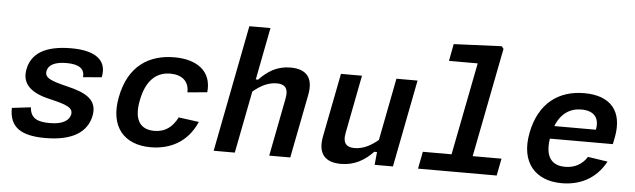

<svg xmlns="http://www.w3.org/2000/svg" viewBox="-49 -960 3818 1155"><g transform="rotate(5 1860.0 -383.0)"><path d="M362 -539.5C203.5 -539.5 121.5 -487 103 -390.5C85 -299.5 147 -249.5 256 -224.5C360 -200 402.5 -185 394.5 -142.5C387.5 -108 351.5 -80 271.5 -80C202 -80 154 -94.5 149.5 -164.5L35.5 -151C33.5 -33 106 12 252 12C413 12 503.5 -45 523.5 -146.5C542 -243.5 471 -281.5 357.5 -308.5C257 -333 216 -348 224 -390C231.5 -430 274 -448.5 340 -448.5C415.5 -448.5 451 -423.5 446 -372.5L558 -381.5C581 -486 506 -539.5 362 -539.5Z M1163.5 -165 1040.5 -181.5C1011.5 -123.5 967.5 -88 901 -88C816 -88 775 -144.5 798.5 -263.5C820.5 -378 877.5 -439.5 968 -439.5C1037 -439.5 1082 -403.5 1079.5 -336.5L1198.5 -347C1212.5 -477.5 1117 -539.5 984 -539.5C830 -539.5 707.5 -462.5 671 -272C635.5 -91 727 12 887 12C1002.5 12 1108.5 -38 1163.5 -165Z M1395 0 1468 -375C1512 -412.5 1559 -437 1610.5 -437C1654.5 -437 1684 -419 1671 -351L1603 0H1730L1805 -384.5C1826 -493.5 1776 -539 1685 -539C1602.5 -539 1546.5 -501.5 1496.5 -449.5H1482.5L1543.5 -765H1416L1267.5 0Z M1990 -527.5 1915 -143C1894 -33.5 1945 12 2036.5 12C2120 12 2180.5 -25.5 2230.5 -78H2247L2239.5 0H2350L2452.5 -527.5H2325L2252 -151.5C2208.5 -114.5 2161 -90 2110 -90C2066 -90 2036 -108.5 2049 -176L2117 -527.5Z M2501.5 0H2976.5L2996.5 -103.5H2822.5L2951 -762.5L2939 -777.5L2650 -765L2630.5 -662H2804L2695 -103.5H2521.5Z M3151 -273C3115.5 -90 3212.5 12 3369.5 12C3476 12 3574.5 -32 3633.5 -141.5L3514 -159.5C3482.5 -110 3435.5 -88 3381.5 -88C3296.5 -88 3259.5 -143.5 3276 -249H3656L3664.5 -290.5C3695.5 -452 3616.5 -539.5 3459 -539.5C3305 -539.5 3186.5 -456 3151 -273ZM3296 -326.5C3327 -405.5 3383 -440 3450.5 -440C3520.5 -440 3562 -404 3547 -326.5Z"/></g></svg>

Font: Monaspace Neon SemiBold
Style: Italic
Weight: 600
Italic angle: -11°
Designer: Riley Cran & the Lettermatic Team
Foundry: Lettermatic
Version: Version 1.200 (Monaspace Neon)